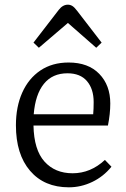

<svg xmlns="http://www.w3.org/2000/svg" viewBox="-20 -786 536 820"><path d="M274 14Q169 14 108.5 -56.5Q48 -127 48 -251Q48 -330 75 -390.5Q102 -451 152.5 -485Q203 -519 273 -519Q357 -519 404 -470.5Q451 -422 451 -344Q451 -300 441 -250H123Q125 -146 170 -96Q215 -46 290 -46Q367 -46 428 -103L456 -74Q422 -32 374 -9Q326 14 274 14ZM124 -298H378Q379 -310 379.5 -322.5Q380 -335 380 -350Q380 -406 351.5 -439.5Q323 -473 268 -473Q204 -473 167.5 -428Q131 -383 124 -298ZM146 -582 123 -604 231 -744Q248 -766 270 -766Q280 -766 289 -760.5Q298 -755 310 -739L414 -604L391 -582L270 -688Z"/></svg>

Font: Literata 12pt Light
Style: Regular
Weight: 300
Designer: Latin by Veronika Burian and Jose Scaglione. Greek by Irene Vlachou. Cyrillic by Vera Evstafieva.
Foundry: TypeTogether
Version: Version 3.002